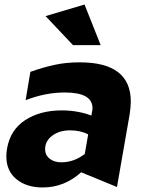

<svg xmlns="http://www.w3.org/2000/svg" viewBox="-20 -815 641 847"><path d="M250 -99Q219 -99 199 -115Q179 -131 179 -157Q179 -193 210.5 -216.5Q242 -240 289 -240Q335 -240 369 -222L354 -136Q307 -99 250 -99ZM557 -367Q557 -540 332 -540Q272 -540 221 -529Q170 -518 114 -498L93 -373Q180 -407 266 -407Q388 -407 388 -338Q388 -328 385 -316L383 -305Q359 -315 324.5 -321.5Q290 -328 252 -328Q157 -328 91 -285Q25 -242 11 -159Q8 -141 8 -125Q8 -61 52.5 -24.5Q97 12 168 12Q264 12 338 -55L496 10L552 -311Q557 -344 557 -367ZM302 -616H424L353 -795L181 -744Z"/></svg>

Font: Geom ExtraBold
Style: Bold Italic
Weight: 800
Italic angle: -10°
Version: Version 1.102